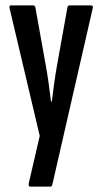

<svg xmlns="http://www.w3.org/2000/svg" viewBox="-20 -510 382 715"><path d="M93 185Q85 185 87 173L128 -4L16 -478Q13 -490 21 -490H102Q111 -490 112 -481L150 -269Q156 -237 161 -200.5Q166 -164 170 -132H173Q177 -164 182 -201Q187 -238 193 -270L231 -482Q232 -490 240 -490H319Q323 -490 325 -487Q327 -484 325 -478L175 177Q174 185 166 185Z"/></svg>

Font: Sofia Sans Extra Condensed SemiBold
Style: Regular
Weight: 600
Designer: Botio Nikoltchev, Ani Petrova
Foundry: lettersoup
Version: Version 4.101